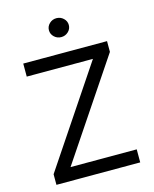

<svg xmlns="http://www.w3.org/2000/svg" viewBox="-134 -1021 894 1111"><g transform="rotate(-15 312.5 -466.0)"><path d="M63.5 0V-63.5L456.1 -649.4H59.6V-727.5H561.5V-663.1L168.9 -78.1H565.4V0ZM312.5 -818.4Q288.1 -818.4 270.5 -835Q252.9 -851.6 252.9 -875Q252.9 -898.4 270.5 -915Q288.1 -931.6 312.5 -931.6Q336.9 -931.6 354.5 -915Q372.1 -898.4 372.1 -875Q372.1 -851.6 354.5 -835Q336.9 -818.4 312.5 -818.4Z"/></g></svg>

Font: Inter
Style: Regular
Weight: 400
Designer: Rasmus Andersson
Foundry: rsms
Version: Version 4.000;git-8c9346024